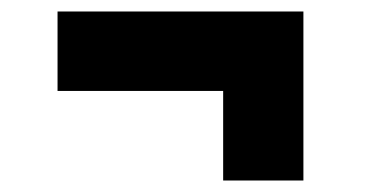

<svg xmlns="http://www.w3.org/2000/svg" viewBox="-20 -417 640 334"><path d="M80.1 -258.8V-397H507.8V-103H368.2V-258.8Z"/></svg>

Font: Apfel Grotezk
Style: Bold
Weight: 700
Designer: Luigi Gorlero
Foundry: Collletttivo
Version: Version 2.000;FEAKit 1.0